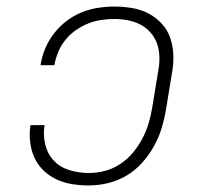

<svg xmlns="http://www.w3.org/2000/svg" viewBox="-20 -558 640 586"><path d="M251 8Q225 8 200 4Q175 0 152.5 -10.5Q130 -21 112.5 -38Q95 -55 85 -77Q75 -99 72 -125Q69 -151 73 -176H116Q111 -147 118 -117.5Q125 -88 144.5 -67.5Q164 -47 192.5 -38.5Q221 -30 251 -30Q276 -30 300.5 -36.5Q325 -43 347 -57.5Q369 -72 386 -92.5Q403 -113 415 -136Q427 -159 434 -183Q441 -207 445 -232L463 -342Q467 -363 466.5 -384.5Q466 -406 459.5 -424.5Q453 -443 439.5 -458.5Q426 -474 408.5 -483Q391 -492 370.5 -496Q350 -500 329 -500Q309 -500 288.5 -497Q268 -494 248.5 -486Q229 -478 211 -465.5Q193 -453 179.5 -436Q166 -419 158 -400Q150 -381 146 -360Q146 -360 146 -360Q146 -360 146 -359H103Q104 -360 104 -360Q104 -360 104 -361Q108 -386 118 -410Q128 -434 144.5 -455.5Q161 -477 182.5 -493.5Q204 -510 228.5 -520Q253 -530 278.5 -534Q304 -538 329 -538Q356 -538 383 -533.5Q410 -529 433 -517Q456 -505 473.5 -486Q491 -467 499.5 -442.5Q508 -418 509 -390.5Q510 -363 505 -336L487 -226Q482 -196 473.5 -167.5Q465 -139 450 -112Q435 -85 414 -61.5Q393 -38 366 -22Q339 -6 309.5 1Q280 8 251 8Z"/></svg>

Font: Iosevka Curly Slab XLtExObl
Style: Regular
Weight: 200
Width: 7
Italic angle: -9°
Monospace: yes
Designer: Belleve Invis
Foundry: Belleve Invis
Version: Version 11.0.0; ttfautohint (v1.8.3)